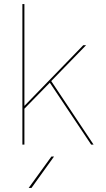

<svg xmlns="http://www.w3.org/2000/svg" viewBox="-20 -717 526 952"><path d="M227 -307 101 -178V0H91V-697H101V-192L393 -493H407L234 -315L444 0H432ZM235 59H248L136 215H122Z"/></svg>

Font: HK Grotesk Thin
Style: Regular
Weight: 100
Designer: Alfredo Marco Pradil
Foundry: Hanken Design Co.
Version: Version 3.001